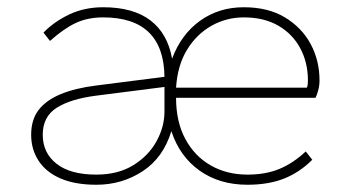

<svg xmlns="http://www.w3.org/2000/svg" viewBox="-20 -500 968 530"><path d="M246 10Q188 10 148 -7Q108 -24 87 -55.5Q66 -87 66 -128Q66 -170 87 -197Q108 -224 148.5 -240.5Q189 -257 246 -264L434 -288Q433 -370 390.5 -411Q348 -452 265 -452Q222 -452 189 -436.5Q156 -421 118 -387L100 -410Q129 -440 171 -460Q213 -480 265 -480Q348 -480 395.5 -443.5Q443 -407 455 -338Q480 -405 532 -442.5Q584 -480 653 -480Q720 -480 766.5 -452Q813 -424 837.5 -378.5Q862 -333 862 -278Q862 -264 858.5 -251Q855 -238 851 -230H466Q466 -164 491.5 -116.5Q517 -69 561.5 -43.5Q606 -18 663 -18Q714 -18 752 -34Q790 -50 824 -82L842 -59Q807 -24 764 -7Q721 10 663 10Q586 10 531 -29Q476 -68 453 -138Q431 -65 374 -27.5Q317 10 246 10ZM246 -18Q306 -18 348 -44Q390 -70 412 -110Q434 -150 434 -192V-260L246 -236Q175 -227 136.5 -202.5Q98 -178 98 -128Q98 -78 136 -48Q174 -18 246 -18ZM466 -258H827Q829 -262 829.5 -267.5Q830 -273 830 -278Q830 -327 809 -366.5Q788 -406 748.5 -429Q709 -452 653 -452Q605 -452 564 -429Q523 -406 496.5 -363Q470 -320 466 -258Z"/></svg>

Font: Gantari Thin
Style: Regular
Weight: 250
Designer: Anugrah Pasau
Foundry: Lafontype
Version: Version 1.000